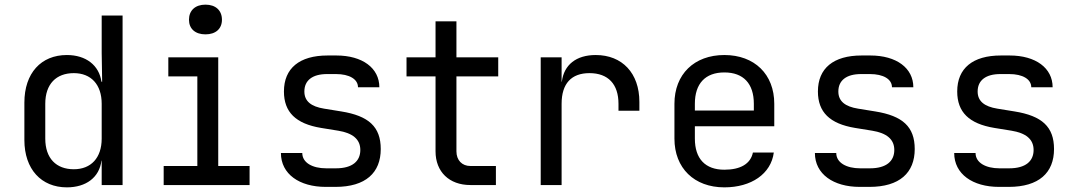

<svg xmlns="http://www.w3.org/2000/svg" viewBox="-20 -797 4640 827"><path d="M418 -570 420 -445H417C407 -516 350 -560 268 -560C157 -560 85 -482 85 -355V-194C85 -68 158 10 268 10C351 10 408 -33 417 -105H418V0H508V-730H418ZM418 -200C418 -117 372 -68 298 -68C222 -68 175 -115 175 -200V-350C175 -435 222 -482 298 -482C372 -482 418 -433 418 -350Z M865 -649C909 -649 936 -673 936 -712C936 -752 909 -777 865 -777C821 -777 794 -752 794 -712C794 -673 821 -649 865 -649ZM1055 0V-82H920V-550H705V-468H830V-82H685V0Z M1425 8C1555 8 1620 -53 1620 -155C1620 -251 1568 -298 1450 -317L1376 -329C1320 -338 1291 -361 1291 -403C1291 -451 1326 -478 1389 -478H1427C1485 -478 1522 -456 1522 -421H1614C1614 -504 1541 -558 1429 -558H1391C1270 -558 1203 -503 1203 -403C1203 -314 1254 -264 1363 -246L1437 -234C1498 -224 1532 -198 1532 -151C1532 -103 1498 -72 1427 -72H1385C1326 -72 1282 -96 1282 -138H1190C1190 -47 1270 8 1383 8Z M2116 0V-82H2006C1970 -82 1946 -107 1946 -145V-468H2126V-550H1946V-705H1856V-550H1731V-468H1856V-145C1856 -57 1915 0 2006 0Z M2546 -560C2462 -560 2409 -518 2400 -445H2399V-550H2309V0H2399V-350C2399 -437 2441 -482 2519 -482C2600 -482 2644 -434 2644 -350V-320H2734V-358C2734 -482 2660 -560 2546 -560Z M3315 -350C3315 -477 3230 -560 3100 -560C2970 -560 2885 -477 2885 -350V-200C2885 -73 2970 10 3100 10C3216 10 3301 -48 3313 -140H3223C3213 -91 3169 -66 3100 -66C3018 -66 2973 -113 2973 -200V-253H3315ZM2973 -350C2973 -437 3018 -485 3100 -485C3182 -485 3227 -437 3227 -350V-321H2973Z M3725 8C3855 8 3920 -53 3920 -155C3920 -251 3868 -298 3750 -317L3676 -329C3620 -338 3591 -361 3591 -403C3591 -451 3626 -478 3689 -478H3727C3785 -478 3822 -456 3822 -421H3914C3914 -504 3841 -558 3729 -558H3691C3570 -558 3503 -503 3503 -403C3503 -314 3554 -264 3663 -246L3737 -234C3798 -224 3832 -198 3832 -151C3832 -103 3798 -72 3727 -72H3685C3626 -72 3582 -96 3582 -138H3490C3490 -47 3570 8 3683 8Z M4325 8C4455 8 4520 -53 4520 -155C4520 -251 4468 -298 4350 -317L4276 -329C4220 -338 4191 -361 4191 -403C4191 -451 4226 -478 4289 -478H4327C4385 -478 4422 -456 4422 -421H4514C4514 -504 4441 -558 4329 -558H4291C4170 -558 4103 -503 4103 -403C4103 -314 4154 -264 4263 -246L4337 -234C4398 -224 4432 -198 4432 -151C4432 -103 4398 -72 4327 -72H4285C4226 -72 4182 -96 4182 -138H4090C4090 -47 4170 8 4283 8Z"/></svg>

Font: Tekne LDO
Style: Regular
Weight: 400
Monospace: yes
Designer: Alessio Laiso, Mario Rullo, Paolo Rosset
Foundry: Alessio Laiso
Version: Version 1.000;hotconv 1.0.109;makeotfexe 2.5.65596